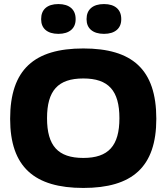

<svg xmlns="http://www.w3.org/2000/svg" viewBox="-20 -918 821 947"><path d="M391 9C150 9 30 -94 30 -332C30 -576 150 -679 391 -679C632 -679 751 -576 751 -332C751 -94 632 9 391 9ZM183 -822C183 -779 212 -751 268 -751C323 -751 353 -779 353 -822V-825C353 -870 323 -898 268 -898C212 -898 183 -870 183 -825ZM212 -335C212 -199 266 -139 391 -139C515 -139 569 -199 569 -335C569 -471 515 -531 391 -531C266 -531 212 -471 212 -335ZM407 -822C407 -779 437 -751 493 -751C548 -751 578 -779 578 -822V-825C578 -870 548 -898 493 -898C437 -898 407 -870 407 -825Z"/></svg>

Font: LT Wave Black
Style: Regular
Weight: 900
Designer: Daniel Lyons
Version: Version 2.5 (Glyphs App)